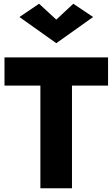

<svg xmlns="http://www.w3.org/2000/svg" viewBox="-20 -1007 601 1027"><path d="M4 -549H196V0H365V-549H558V-700H4ZM281 -902 189 -987 84 -916 281 -776 478 -916 372 -987Z"/></svg>

Font: Glinicke Jost Bold
Style: Bold
Weight: 700
Version: Version 3.710